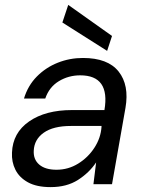

<svg xmlns="http://www.w3.org/2000/svg" viewBox="-20 -753 592 785"><path d="M187 12Q130 12 94.5 -7.5Q59 -27 43 -59Q27 -91 29 -129Q32 -210 99 -256.5Q166 -303 274 -303H407Q431 -445 308 -445Q260 -445 220.5 -421Q181 -397 165 -350H78Q94 -403 130.5 -440Q167 -477 216 -496.5Q265 -516 319 -516Q421 -516 465 -460.5Q509 -405 493 -312L438 0H362L373 -89Q345 -47 299 -17.5Q253 12 187 12ZM211 -59Q259 -59 299.5 -84Q340 -109 366 -149Q392 -189 395 -234V-238H270Q198 -238 159 -210.5Q120 -183 118 -137Q116 -101 140.5 -80Q165 -59 211 -59ZM418 -545 235 -661 259 -733 438 -606Z"/></svg>

Font: DM Sans Italic
Style: Regular
Weight: 400
Italic angle: -10°
Designer: Colophon Foundry, Jonny Pinhorn
Foundry: Colophon Foundry
Version: Version 4.004; ttfautohint (v1.8.4.7-5d5b)